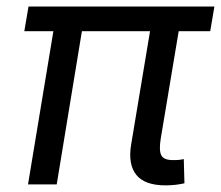

<svg xmlns="http://www.w3.org/2000/svg" viewBox="-20 -559 670 582"><path d="M481.9 2.9Q418.9 2.9 393.3 -28.8Q367.7 -60.5 377.4 -120.1L442.9 -513.2H529.8L467.3 -139.2Q461.4 -103.5 468.8 -88.6Q476.1 -73.7 504.4 -73.7Q517.1 -73.7 523.9 -74.5Q530.8 -75.2 537.1 -76.7L539.1 -3.4Q528.8 -1 513.7 1Q498.5 2.9 481.9 2.9ZM64.9 0 149.9 -513.2H236.3L151.9 0ZM53.7 -464.4 66.4 -539.1H629.9L617.2 -464.4Z"/></svg>

Font: Inter 18pt
Style: Italic
Weight: 400
Italic angle: -9.3988°
Designer: Rasmus Andersson
Foundry: rsms
Version: Version 4.001;git-66647c0bb